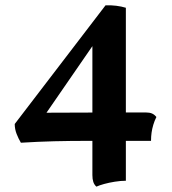

<svg xmlns="http://www.w3.org/2000/svg" viewBox="-20 -526 643 717"><path d="M311 0Q242 0 182 1.5Q122 3 58 7Q49 -8 42 -26Q35 -44 35 -63L374 -506Q394 -507 414 -504.5Q434 -502 450 -497V149Q431 149 409 152.5Q387 156 369 161Q351 166 340 171Q332 164 328.5 153.5Q325 143 325 128V-20V-38V-387H348L137 -81L132 -105L410 -106H431H525Q539 -106 548 -102Q557 -98 564 -89Q557 -75 552.5 -60Q548 -45 546 -30.5Q544 -16 544 0Z"/></svg>

Font: Vollkorn SemiBold
Style: Regular
Weight: 600
Designer: Friedrich Althausen
Foundry: Friedrich Althausen
Version: Version 5.000